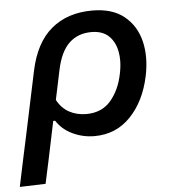

<svg xmlns="http://www.w3.org/2000/svg" viewBox="-75 -557 714 799"><g transform="rotate(-5 282.0 -157.5)"><path d="M-24.5 195.5Q-13 141 -2 88.5Q9.5 35.5 22.5 -25.5L76.5 -281Q101 -397 168.5 -453.2Q236 -509.5 339.5 -509.5Q422.5 -509.5 472 -469.8Q521.5 -430 538 -364Q546 -331.5 546 -295.5Q546 -258.5 537.5 -218Q515.5 -114.5 454.8 -51.2Q394 12 304 12Q255.5 12 212.5 -8.5Q169.5 -29 146 -66H138L128.5 -20.5Q116.5 37 106 87.5Q95 137.5 83.5 192ZM278 -82.5Q342.5 -82.5 380 -126Q417.5 -169.5 431 -236Q437.5 -266 437.5 -293Q437.5 -311 434.5 -328Q427 -370 400.8 -395.2Q374.5 -420.5 328 -420.5Q272 -420.5 235.2 -385.8Q198.5 -351 182.5 -275.5L156.5 -152Q175.5 -116.5 207 -99.5Q238.5 -82.5 278 -82.5Z"/></g></svg>

Font: Heraclito Medium
Style: Italic
Weight: 500
Italic angle: -12°
Designer: Kostas Bartsokas (font) & Cristiano Sobral (main changes)
Foundry: Kostas Bartsokas (font) & Cristiano Sobral (main changes)
Version: Version 1.00;July 8, 2020;FontCreator 13.0.0.2655 64-bit